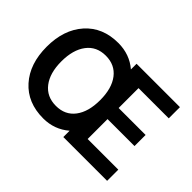

<svg xmlns="http://www.w3.org/2000/svg" viewBox="-128 -964 1249 1249"><g transform="rotate(45 497.0 -339.5)"><path d="M938 0H535V-58Q459 7 357 7Q212 7 127.5 -87.5Q43 -182 43 -339Q43 -496 127.5 -591Q212 -686 356 -686Q460 -686 535 -622V-674H934V-571H656V-388H904V-286H656V-103H938ZM225 -508Q178 -446 178 -339Q178 -232 225.5 -170.5Q273 -109 357.5 -109Q442 -109 488.5 -170.5Q535 -232 535 -339.5Q535 -447 488 -508.5Q441 -570 356.5 -570Q272 -570 225 -508Z"/></g></svg>

Font: Hind Kochi SemiBold
Style: Regular
Weight: 600
Designer: Dhruvi Tolia
Foundry: Indian Type Foundry
Version: Version 0.702;PS 1.0;hotconv 1.0.81;makeotf.lib2.5.63406